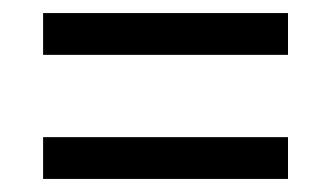

<svg xmlns="http://www.w3.org/2000/svg" viewBox="-20 -504 506 294"><path d="M46 -420V-484H421V-420ZM46 -230V-294H421V-230Z"/></svg>

Font: Noto Serif Lao Condensed SemiBold
Style: Regular
Weight: 600
Width: 3
Designer: Monotype Design Team
Foundry: Monotype Imaging Inc.
Version: Version 2.003; ttfautohint (v1.8.4.7-5d5b)